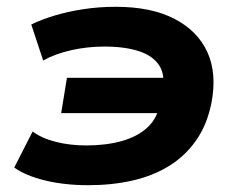

<svg xmlns="http://www.w3.org/2000/svg" viewBox="-20 -534 707 565"><path d="M240 11Q170 11 112.5 -3Q55 -17 22 -41L76 -147Q103 -127 144.5 -116.5Q186 -106 234 -106Q292 -106 338.5 -119Q385 -132 414.5 -159.5Q444 -187 451 -232L464 -201H160L177 -305H482L458 -269Q467 -313 448.5 -341.5Q430 -370 388.5 -383.5Q347 -397 287 -397Q238 -397 190.5 -386.5Q143 -376 107 -356L72 -462Q103 -477 141.5 -488.5Q180 -500 225.5 -507Q271 -514 321 -514Q425 -514 493.5 -478.5Q562 -443 590.5 -380Q619 -317 602 -230Q589 -166 556.5 -120Q524 -74 476.5 -45Q429 -16 369 -2.5Q309 11 240 11Z"/></svg>

Font: Nunito Sans 7pt SemiExpanded ExtraBold
Style: Italic
Weight: 800
Width: 6
Italic angle: -9°
Designer: Vernon Adams
Foundry: Vernon Adams
Version: Version 3.101;gftools[0.9.27]